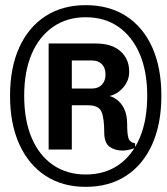

<svg xmlns="http://www.w3.org/2000/svg" viewBox="-20 -716 647 746"><path d="M313 10Q223 10 157 -33Q91 -76 55 -155.5Q19 -235 19 -344Q19 -453 55 -532Q91 -611 157 -653.5Q223 -696 313 -696Q404 -696 470 -653.5Q536 -611 571.5 -532Q607 -453 607 -344Q607 -235 571.5 -155.5Q536 -76 470 -33Q404 10 313 10ZM313 -38Q387 -38 440.5 -75Q494 -112 523 -180.5Q552 -249 552 -344Q552 -438 523 -506Q494 -574 440.5 -611.5Q387 -649 313 -649Q240 -649 186 -611.5Q132 -574 103 -506Q74 -438 74 -344Q74 -249 103 -180.5Q132 -112 186 -75Q240 -38 313 -38ZM456 -131Q426 -131 405.5 -146Q385 -161 385 -202Q385 -256 374.5 -281.5Q364 -307 322 -307H259V-135H169V-547H352Q414 -547 448 -517Q482 -487 482 -437Q482 -404 460 -377.5Q438 -351 406 -343Q426 -337 441.5 -322.5Q457 -308 465.5 -286Q474 -264 474 -235Q474 -196 479 -179.5Q484 -163 505 -159V-141Q494 -137 481 -134Q468 -131 456 -131ZM259 -372H337Q362 -372 376 -387Q390 -402 390 -427Q390 -452 376 -466.5Q362 -481 337 -481H259Z"/></svg>

Font: Chivo Mono SemiBold
Style: Italic
Weight: 600
Italic angle: -8.05°
Monospace: yes
Version: Version 1.008